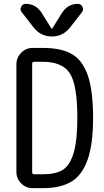

<svg xmlns="http://www.w3.org/2000/svg" viewBox="-20 -980 540 1000"><path d="M303.7 -914.1Q334 -960 385.7 -960Q401.4 -960 409.2 -944.8Q417 -929.7 407.2 -917L345.7 -837.9Q308.6 -790 250 -790Q191.4 -790 154.3 -837.9L92.8 -917Q83 -929.7 90.3 -944.8Q97.7 -960 114.3 -960Q166 -960 196.3 -914.1L248 -831.1Q248 -830.1 250 -830.1Q252 -830.1 252 -831.1ZM147.5 -647.5V-83Q147.5 -72.3 158.2 -72.3H202.1Q269.5 -72.3 306.6 -95.2Q343.8 -118.2 363.3 -182.6Q382.8 -247.1 382.8 -365.2Q382.8 -538.1 343.8 -598.1Q304.7 -658.2 202.1 -658.2H158.2Q147.5 -658.2 147.5 -647.5ZM150.4 0Q115.2 0 90.3 -24.9Q65.4 -49.8 65.4 -85V-644.5Q65.4 -679.7 90.3 -705.1Q115.2 -730.5 150.4 -730.5H202.1Q299.8 -730.5 355.5 -697.8Q411.1 -665 438 -585.4Q464.8 -505.9 464.8 -365.2Q464.8 -228.5 436 -147.5Q407.2 -66.4 350.6 -33.2Q293.9 0 202.1 0Z"/></svg>

Font: Rounded-X Mgen+ 2m regular
Style: Regular
Weight: 400
Designer: [Source Han Sans]
Ryoko NISHIZUKA  (kana & ideographs); Paul D. Hunt (Latin, Greek & Cyrillic); Wenlong ZHANG  (bopomofo
Version: Version 1.059.20150602